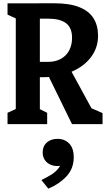

<svg xmlns="http://www.w3.org/2000/svg" viewBox="-20 -750 660 1160"><path d="M193.8 -376.2H269Q316.1 -376.2 349 -395Q382 -413.8 398.7 -446.8Q415.3 -479.8 415.3 -521.5Q415.3 -582.8 378.8 -610Q342.3 -637.3 271.1 -637.3H181.3V-730L308.5 -730.2Q400.9 -730.2 459.5 -706.6Q518.2 -682.9 545.3 -639.2Q572.4 -595.5 572.4 -533.5Q572.4 -461.2 529.3 -404.2Q486.2 -347.3 409.5 -315.4Q332.8 -283.5 235.6 -283.5H193.8ZM25.5 -68.5 108.2 -106.6 75.4 -50.4V-680.4L108.2 -623.8L25.5 -661.5V-730H220.8V-50.8L188.2 -106.6L265 -68.5V0H25.5ZM262.8 -311 392.2 -353.7 550.8 -62.4 511.2 -105.4 599.5 -66.8V0H415.1ZM352.6 215.4 375.6 240.9Q354.4 253.1 326.8 253.1Q301.3 253.1 281.2 243.1Q261 233.1 249.4 214.4Q237.8 195.8 237.8 170.6Q237.8 133.2 262.8 111Q287.8 88.9 327.3 88.9Q371.1 88.9 398.3 117.3Q425.5 145.8 425.5 200.2Q425.5 267.9 382.2 314.9Q338.9 361.8 271.9 389.8L230.2 338Q269.9 318.1 293.7 302.7Q317.5 287.2 334.2 265.6Q350.8 244 352.6 215.4Z"/></svg>

Font: Monaspace Xenon Var ExtraLight
Style: Regular
Weight: 200
Designer: Riley Cran and the Lettermatic Team
Version: Version 1.200 (Monaspace Xenon Var)